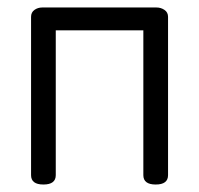

<svg xmlns="http://www.w3.org/2000/svg" viewBox="-20 -493 532 513"><path d="M63 -25V-448Q63 -460 72 -466.5Q81 -473 93 -473H398Q410 -473 419.5 -466.5Q429 -460 429 -448V-25Q429 0 396 0Q363 0 363 -25V-412H129V-25Q129 0 96 0Q63 0 63 -25Z"/></svg>

Font: Terminal Dosis
Style: Regular
Weight: 400
Designer: Edgar Tolentino, Pablo Impallari, Igino Marini
Foundry: Edgar Tolentino, Pablo Impallari, Igino Marini
Version: Version 1.007